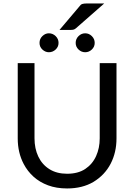

<svg xmlns="http://www.w3.org/2000/svg" viewBox="-20 -1081 776 1110"><path d="M368 8.5Q306.5 8.5 258 -9.5Q209.5 -27.5 174.2 -59.2Q139 -91 117 -133Q82.5 -198.5 82.5 -281V-716H179.5V-281.5Q179.5 -222 201.5 -175.8Q223.5 -129.5 265.8 -103Q308 -76.5 368 -76.5Q431 -76.5 472.8 -104.2Q514.5 -132 535.5 -178.5Q556.5 -225 556.5 -281V-716H653.5V-281Q653.5 -199.5 619.5 -134.2Q585.5 -69 520.5 -29.5Q456.5 8.5 368 8.5ZM388 -908H324L440 -1045Q446.5 -1055 455.8 -1058Q465 -1061 482 -1061H582.5L419.5 -918Q412.5 -911.5 405.2 -909.8Q398 -908 388 -908ZM472.5 -779Q450.5 -779 434 -794.8Q417.5 -810.5 417.5 -833Q417.5 -856 434 -872.2Q450.5 -888.5 472.5 -888.5Q494.5 -888.5 511 -872.2Q527.5 -856 527.5 -833Q527.5 -810.5 511 -794.8Q494.5 -779 472.5 -779ZM262.5 -779Q242 -779 225.2 -794.5Q208.5 -810 208.5 -833Q208.5 -856.5 225.2 -872.5Q242 -888.5 262.5 -888.5Q285 -888.5 301.8 -872.2Q318.5 -856 318.5 -833Q318.5 -810.5 301.8 -794.8Q285 -779 262.5 -779Z"/></svg>

Font: Verano Sans
Style: Regular
Weight: 400
Designer: Lukasz Dziedzic with Adam Twardoch and Botio Nikoltchev
Foundry: tyPoland Lukasz Dziedzic
Version: Version 3.001;December 28, 2019;FontCreator 12.0.0.2547 64-b